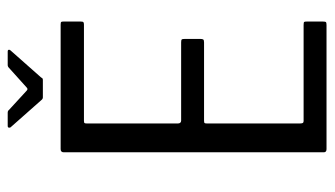

<svg xmlns="http://www.w3.org/2000/svg" viewBox="-200 -646 847 486"><g transform="rotate(-90 223.0 -403.5)"><path d="M88 0Q80 0 80 -7V-665Q80 -673 88 -673H403Q409 -673 410 -671.5Q411 -670 411 -665V-623Q411 -617 409.5 -615.5Q408 -614 403 -614H160Q155 -614 154 -612.5Q153 -611 153 -607V-376Q153 -372 155 -370Q157 -368 160 -368H358Q364 -368 365.5 -366.5Q367 -365 367 -358V-320Q367 -314 365.5 -312Q364 -310 358 -310H160Q155 -310 154 -308.5Q153 -307 153 -303V-67Q153 -63 154 -60.5Q155 -58 160 -58H402Q409 -58 410 -56.5Q411 -55 411 -49V-10Q411 -3 409.5 -1.5Q408 0 402 0ZM219 -718Q215 -718 212 -722L143 -800Q142 -802 142.5 -804.5Q143 -807 147 -807H180Q185 -807 187 -804L236 -759Q240 -755 244 -759L294 -804Q297 -807 301 -807H335Q339 -807 339.5 -804.5Q340 -802 338 -800L269 -722Q268 -718 263 -718Z"/></g></svg>

Font: Glory Thin
Style: Regular
Weight: 400
Version: Version 1.011